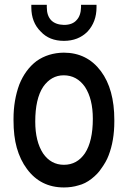

<svg xmlns="http://www.w3.org/2000/svg" viewBox="-20 -782 540 811"><path d="M311.5 1Q283.2 9.8 250 9.8Q151.4 9.8 93.8 -68.4Q65.4 -106.4 50.8 -158.2Q37.1 -207 37.1 -273.4V-280.3Q37.1 -358.4 61.5 -424.8Q86.9 -488.3 134.8 -524.4Q183.6 -558.6 249 -559.6Q347.7 -559.6 406.2 -481.4Q462.9 -405.3 462.9 -275.4V-268.6Q462.9 -187.5 438.5 -125Q428.7 -98.6 407.2 -69.3Q393.6 -47.9 366.2 -26.4Q339.8 -5.9 311.5 1ZM338.9 -415Q304.7 -463.9 249 -463.9Q196.3 -463.9 162.1 -415Q128.9 -364.3 128.9 -268.6Q128.9 -184.6 162.1 -133.8Q195.3 -85.9 250 -85.9Q305.7 -85.9 338.9 -134.8Q372.1 -185.5 372.1 -280.3Q372.1 -364.3 338.9 -415ZM112.3 -751V-761.7H177.7V-751Q177.7 -715.8 196.3 -696.3Q214.8 -677.7 250 -676.8Q286.1 -676.8 303.7 -697.3Q321.3 -715.8 322.3 -751V-761.7H387.7V-751Q387.7 -689.5 349.6 -648.4Q310.5 -609.4 250 -609.4Q188.5 -609.4 152.3 -648.4Q112.3 -687.5 112.3 -751Z"/></svg>

Font: RobotoJAA
Style: Medium
Weight: 500
Version: Version 2.05; 2016-11-05